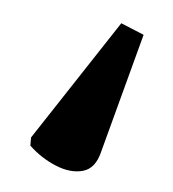

<svg xmlns="http://www.w3.org/2000/svg" viewBox="-31 -60 253 281"><g transform="rotate(5 95.5 81.0)"><path d="M137 -30 171 -16 124 160Q118 185 100 190Q82 195 60 186Q38 177 20 160V148Z"/></g></svg>

Font: Noto Serif SemiCondensed
Style: Regular
Weight: 400
Width: 4
Designer: Monotype Design Team
Foundry: Monotype Imaging Inc.
Version: Version 2.013